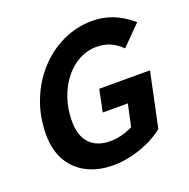

<svg xmlns="http://www.w3.org/2000/svg" viewBox="-127 -823 942 956"><g transform="rotate(-20 344.5 -345.0)"><path d="M51 -246Q51 -339 82.5 -421.5Q114 -504 170.5 -567Q227 -630 301.5 -665.5Q376 -701 461 -701Q574 -701 669 -618L568 -516Q540 -544 508 -558Q476 -572 435 -572Q386 -572 342.5 -548.5Q299 -525 266 -483Q233 -441 214 -385Q195 -329 195 -265Q195 -187 233.5 -147Q272 -107 341 -107Q402 -107 462 -137L487 -254H354L378 -371H647L586 -82Q532 -39 459 -14Q386 11 315 11Q236 11 176.5 -19.5Q117 -50 84 -107.5Q51 -165 51 -246Z"/></g></svg>

Font: Radio Canada SemiBold
Style: Italic
Weight: 600
Italic angle: -12°
Designer: Charles Daoud, Etienne Aubert Bonn, Alexandre Saumier Demers, Jacques Le Bailly
Foundry: Radio-Canada
Version: Version 2.104; ttfautohint (v1.8.4.7-5d5b);gftools[0.9.28.de